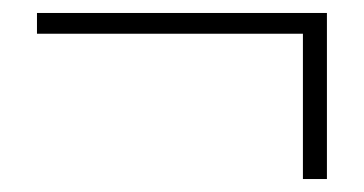

<svg xmlns="http://www.w3.org/2000/svg" viewBox="-20 -399 561 296"><path d="M447 -123V-347H37V-379H484V-123Z"/></svg>

Font: Noto Sans Korean Thin
Style: Regular
Weight: 250
Designer: Ryoko NISHIZUKA  (kana & ideographs); Paul D. Hunt (Latin, Greek & Cyrillic); Wenlong ZHANG  (bopomofo); Sandoll Communi
Foundry: Adobe Systems Incorporated
Version: Version 1.0001;PS 1;hotconv 1.0.78;makeotf.lib2.5.61930